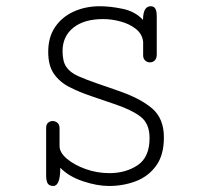

<svg xmlns="http://www.w3.org/2000/svg" viewBox="-20 -600 645 628"><path d="M154.3 8.3Q142.1 8.3 136.5 0.7Q130.9 -6.8 130.9 -27.8V-181.2Q130.9 -192.9 137.2 -198.5Q143.6 -204.1 152.3 -204.1Q161.1 -204.1 168 -198.2Q174.8 -192.4 174.8 -180.2V-122.1Q174.8 -101.1 198.7 -80.8Q222.7 -60.5 260 -47.1Q297.4 -33.7 337.9 -33.7Q391.6 -33.7 430.4 -59.8Q469.2 -85.9 469.2 -148.4Q469.2 -195.8 439.9 -218.3Q410.6 -240.7 356.9 -258.8L276.9 -286.1Q238.3 -299.3 206.8 -315.4Q175.3 -331.5 156.5 -358.4Q137.7 -385.3 137.7 -430.2Q137.7 -479 160.6 -512.2Q183.6 -545.4 221.9 -562.5Q260.3 -579.6 306.2 -579.6Q341.3 -579.6 381.8 -571Q422.4 -562.5 447.8 -534.7Q447.8 -579.6 473.1 -579.6Q482.9 -579.6 487.8 -572Q492.7 -564.5 492.7 -545.4V-421.9Q492.7 -408.7 486.1 -402.3Q479.5 -396 470.2 -396Q461.9 -396 455.1 -401.9Q448.2 -407.7 448.2 -418.9V-463.4Q445.3 -488.8 424.8 -505.1Q404.3 -521.5 375.2 -529.5Q346.2 -537.6 317.4 -537.6Q254.9 -537.6 219.7 -509.3Q184.6 -481 184.6 -432.6Q184.6 -398.9 197 -380.9Q209.5 -362.8 235.1 -351.3Q260.7 -339.8 300.3 -326.2L366.7 -303.2Q438 -278.8 477.1 -245.8Q516.1 -212.9 516.1 -150.4Q516.1 -92.8 490.7 -57.9Q465.3 -22.9 424.3 -7.3Q383.3 8.3 336.4 8.3Q297.4 8.3 251 -7.3Q204.6 -22.9 177.2 -51.3Q177.2 8.3 154.3 8.3Z"/></svg>

Font: Cutive Mono
Style: Regular
Weight: 400
Designer: Vernon Adams
Foundry: Vernon Adams
Version: Version 1.110; ttfautohint (v1.8.4.7-5d5b)